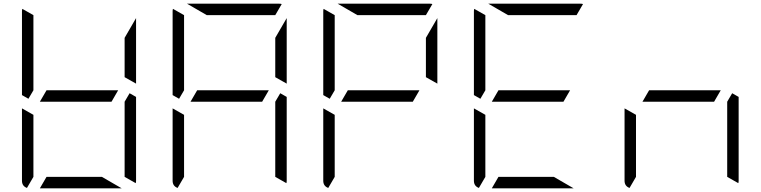

<svg xmlns="http://www.w3.org/2000/svg" viewBox="-20 -1020 4120 1040"><path d="M584 -469H408H196L232 -531H408H620ZM161 -531 134 -485 99 -505V-959Q99 -968 101 -972L161 -938V-735ZM532 -62 639 0H408H196L232 -62H408ZM682 -515 717 -495V-41Q717 -32 715 -28L655 -62V-265V-469ZM126 -2Q99 -12 99 -41V-433L161 -398V-265V-62ZM655 -815 717 -922V-567L655 -602V-735Z M1400 -469H1224H1012L1048 -531H1224H1436ZM977 -531 950 -485 915 -505V-959Q915 -968 917 -972L977 -938V-735ZM1498 -515 1533 -495V-41Q1533 -32 1531 -28L1471 -62V-265V-469ZM942 -2Q915 -12 915 -41V-433L977 -398V-265V-62ZM1100 -938 993 -1000H1224H1492Q1502 -1000 1506 -998L1471 -938H1224ZM1471 -815 1533 -922V-567L1471 -602V-735Z M2216 -469H2040H1828L1864 -531H2040H2252ZM1793 -531 1766 -485 1731 -505V-959Q1731 -968 1733 -972L1793 -938V-735ZM1758 -2Q1731 -12 1731 -41V-433L1793 -398V-265V-62ZM1916 -938 1809 -1000H2040H2308Q2318 -1000 2322 -998L2287 -938H2040ZM2287 -815 2349 -922V-567L2287 -602V-735Z M3032 -469H2856H2644L2680 -531H2856H3068ZM2609 -531 2582 -485 2547 -505V-959Q2547 -968 2549 -972L2609 -938V-735ZM2980 -62 3087 0H2856H2644L2680 -62H2856ZM2574 -2Q2547 -12 2547 -41V-433L2609 -398V-265V-62ZM2732 -938 2625 -1000H2856H3124Q3134 -1000 3138 -998L3103 -938H2856Z M3848 -469H3672H3460L3496 -531H3672H3884ZM3946 -515 3981 -495V-41Q3981 -32 3979 -28L3919 -62V-265V-469ZM3390 -2Q3363 -12 3363 -41V-433L3425 -398V-265V-62Z"/></svg>

Font: DSEG7 Modern Mini
Style: Light
Weight: 300
Designer: Keshikan(Twitter:@keshinomi_88pro)
Version: Version 0.46